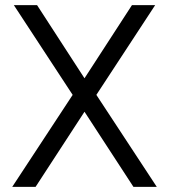

<svg xmlns="http://www.w3.org/2000/svg" viewBox="-20 -731 660 751"><path d="M125 -710.9 310.5 -424.8 496.1 -710.9H586.9L356.9 -359.9L593.3 0H502L310.5 -293.9L119.1 0H27.8L264.2 -359.9L34.2 -710.9Z"/></svg>

Font: Vazirmatn UI Light
Style: Regular
Weight: 300
Designer: Saber Rastikerdar
Foundry: Saber Rastikerdar
Version: Version 33.003